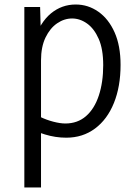

<svg xmlns="http://www.w3.org/2000/svg" viewBox="-20 -600 602 852"><path d="M88 232V-569H158L162 -421L131 -420Q158 -501 206 -540.5Q254 -580 316 -580Q371 -580 416.5 -548Q462 -516 488.5 -456.5Q515 -397 515 -312Q515 -216 485.5 -143Q456 -70 401.5 -29.5Q347 11 274 11Q226 11 179 -3.5Q132 -18 96 -39L159 -81Q186 -68 216.5 -60Q247 -52 270 -52Q324 -52 361.5 -84.5Q399 -117 418.5 -176Q438 -235 438 -311Q438 -382 418 -427.5Q398 -473 366.5 -495.5Q335 -518 300 -518Q265 -518 233.5 -496.5Q202 -475 182 -433.5Q162 -392 162 -332V232Z"/></svg>

Font: Yaldevi
Style: Regular
Weight: 400
Designer: Sol Matas, Rajitha Manaperi, Kosala Senevirathne
Foundry: Mooniak
Version: Version 1.100